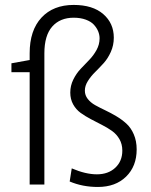

<svg xmlns="http://www.w3.org/2000/svg" viewBox="-20 -741 606 771"><path d="M158.2 -526.9V0H99.1V-451.2H25.9V-486.8L99.1 -500V-526.9Q99.1 -619.1 146.5 -670.2Q193.8 -721.2 275.9 -721.2Q352.5 -721.2 394.8 -684.3Q437 -647.5 437 -589.8Q437 -559.1 425 -532.5Q413.1 -505.9 396 -487.1Q378.9 -468.3 361.8 -451.4Q344.7 -434.6 332.8 -415.5Q320.8 -396.5 320.8 -377Q320.8 -358.4 332.3 -343.8Q343.8 -329.1 362.1 -318.8Q380.4 -308.6 402.6 -298.1Q424.8 -287.6 447 -274.4Q469.2 -261.2 487.5 -244.6Q505.9 -228 517.3 -201.4Q528.8 -174.8 528.8 -141.1Q528.8 -73.2 486.3 -31.7Q443.8 9.8 373 9.8Q311.5 9.8 259.8 -12.2L268.1 -64.9Q323.7 -41 369.1 -41Q414.6 -41 442.9 -67.4Q471.2 -93.8 471.2 -136.2Q471.2 -162.1 459.7 -182.1Q448.2 -202.1 429.7 -215.3Q411.1 -228.5 388.9 -239.7Q366.7 -251 344.5 -262.7Q322.3 -274.4 303.7 -287.8Q285.2 -301.3 273.7 -322Q262.2 -342.8 262.2 -369.1Q262.2 -397 274.4 -421.6Q286.6 -446.3 304 -464.6Q321.3 -482.9 338.4 -500.5Q355.5 -518.1 367.7 -540.3Q379.9 -562.5 379.9 -586.9Q379.9 -601.1 374.3 -615Q368.7 -628.9 357.2 -641.6Q345.7 -654.3 324.5 -662.1Q303.2 -669.9 275.9 -669.9Q221.2 -669.9 189.7 -634.3Q158.2 -598.6 158.2 -526.9Z"/></svg>

Font: LT Hoop Light
Style: Regular
Weight: 300
Designer: Daniel Lyons
Foundry: LyonsType
Version: Version 1.000